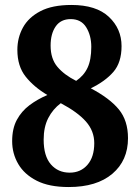

<svg xmlns="http://www.w3.org/2000/svg" viewBox="-20 -744 565 774"><path d="M257 10Q178 10 128 -15.5Q78 -41 53.5 -83Q29 -125 29 -175Q29 -226 48 -261Q67 -296 99 -320Q131 -344 171 -361Q117 -393 83.5 -435Q50 -477 50 -543Q50 -592 72.5 -633Q95 -674 143 -699Q191 -724 268 -724Q368 -724 419 -676Q470 -628 470 -558Q470 -492 437 -454Q404 -416 346 -388Q422 -348 459 -303Q496 -258 496 -187Q496 -97 433 -43.5Q370 10 257 10ZM287 -418Q318 -439 333 -471Q348 -503 348 -555Q348 -601 327.5 -634Q307 -667 265 -667Q225 -667 204.5 -637.5Q184 -608 184 -560Q184 -507 211.5 -474.5Q239 -442 287 -418ZM261 -48Q305 -48 332.5 -79.5Q360 -111 360 -167Q360 -216 326.5 -254Q293 -292 225 -328Q193 -304 174.5 -268Q156 -232 156 -181Q156 -115 185 -81.5Q214 -48 261 -48Z"/></svg>

Font: Noto Serif Khmer SemiCondensed
Style: Bold
Weight: 700
Width: 4
Designer: Danh Hong and the Monotype Design Team
Foundry: Monotype Imaging Inc.
Version: Version 2.004; ttfautohint (v1.8.4.7-5d5b)